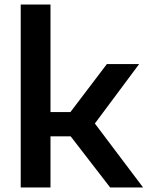

<svg xmlns="http://www.w3.org/2000/svg" viewBox="-20 -828 652 848"><path d="M71.5 0V-808H203V-333H291L452 -545H594.5L399 -282.5L612 0H466.5L292 -226H203V0Z"/></svg>

Font: Encode Sans Semi Expanded SemiBold
Style: Regular
Weight: 600
Width: 6
Designer: Multiple Designers
Foundry: Impallari Type
Version: Version 3.000; ttfautohint (v1.8.3) -l 8 -r 50 -G 200 -x 14 